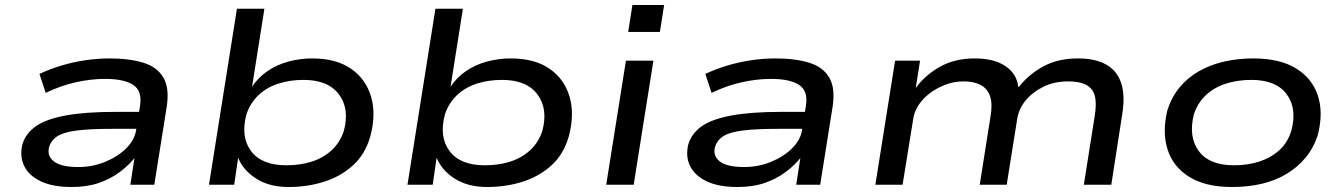

<svg xmlns="http://www.w3.org/2000/svg" viewBox="-20 -740 5375 769"><path d="M267 9Q191 9 143 -14Q95 -37 76.5 -76Q58 -115 70 -163Q84 -207 124.5 -235Q165 -263 243 -277.5Q321 -292 446 -292H558L548 -224H428Q342 -224 289.5 -217.5Q237 -211 211.5 -195.5Q186 -180 177 -152Q167 -116 196 -93.5Q225 -71 293 -71Q350 -71 400.5 -91.5Q451 -112 485 -145.5Q519 -179 525 -218L541 -317Q550 -376 513.5 -400Q477 -424 401 -424Q344 -424 283.5 -410.5Q223 -397 163 -368L138 -444Q181 -464 228 -478Q275 -492 323.5 -499Q372 -506 418 -506Q498 -506 553.5 -489Q609 -472 634 -430Q659 -388 648 -314L598 0H502L519 -110L522 -111Q498 -80 461 -52Q424 -24 376.5 -7.5Q329 9 267 9Z M1136 9Q1058 9 1005.5 -25Q953 -59 933 -110H934L918 0H817L929 -705H1039L989 -389H987Q1013 -429 1051 -455Q1089 -481 1135.5 -493.5Q1182 -506 1230 -506Q1326 -506 1385.5 -465Q1445 -424 1466 -353.5Q1487 -283 1463 -193Q1442 -121 1393 -77Q1344 -33 1277.5 -12Q1211 9 1136 9ZM1127 -78Q1182 -78 1228 -92.5Q1274 -107 1307.5 -137.5Q1341 -168 1357 -215Q1381 -304 1337.5 -362Q1294 -420 1196 -420Q1142 -420 1096 -405.5Q1050 -391 1016.5 -360Q983 -329 967 -282Q943 -192 985.5 -135Q1028 -78 1127 -78Z M1931 9Q1853 9 1800.5 -25Q1748 -59 1728 -110H1729L1713 0H1612L1724 -705H1834L1784 -389H1782Q1808 -429 1846 -455Q1884 -481 1930.5 -493.5Q1977 -506 2025 -506Q2121 -506 2180.5 -465Q2240 -424 2261 -353.5Q2282 -283 2258 -193Q2237 -121 2188 -77Q2139 -33 2072.5 -12Q2006 9 1931 9ZM1922 -78Q1977 -78 2023 -92.5Q2069 -107 2102.5 -137.5Q2136 -168 2152 -215Q2176 -304 2132.5 -362Q2089 -420 1991 -420Q1937 -420 1891 -405.5Q1845 -391 1811.5 -360Q1778 -329 1762 -282Q1738 -192 1780.5 -135Q1823 -78 1922 -78Z M2496 -612 2513 -720H2640L2623 -612ZM2408 0 2487 -497H2597L2518 0Z M2934 9Q2858 9 2810 -14Q2762 -37 2743.5 -76Q2725 -115 2737 -163Q2751 -207 2791.5 -235Q2832 -263 2910 -277.5Q2988 -292 3113 -292H3225L3215 -224H3095Q3009 -224 2956.5 -217.5Q2904 -211 2878.5 -195.5Q2853 -180 2844 -152Q2834 -116 2863 -93.5Q2892 -71 2960 -71Q3017 -71 3067.5 -91.5Q3118 -112 3152 -145.5Q3186 -179 3192 -218L3208 -317Q3217 -376 3180.5 -400Q3144 -424 3068 -424Q3011 -424 2950.5 -410.5Q2890 -397 2830 -368L2805 -444Q2848 -464 2895 -478Q2942 -492 2990.5 -499Q3039 -506 3085 -506Q3165 -506 3220.5 -489Q3276 -472 3301 -430Q3326 -388 3315 -314L3265 0H3169L3186 -110L3189 -111Q3165 -80 3128 -52Q3091 -24 3043.5 -7.5Q2996 9 2934 9Z M3486 0 3565 -497H3665L3648 -389V-388Q3686 -440 3745.5 -473Q3805 -506 3884 -506Q3961 -506 4006.5 -475.5Q4052 -445 4058 -394L4060 -391Q4101 -443 4159.5 -474.5Q4218 -506 4298 -506Q4366 -506 4409.5 -482Q4453 -458 4470 -409Q4487 -360 4475 -284L4431 0H4321L4364 -272Q4373 -325 4365 -355.5Q4357 -386 4330.5 -400Q4304 -414 4258 -414Q4202 -414 4158 -392Q4114 -370 4087 -336.5Q4060 -303 4054 -263L4012 0H3904L3947 -272Q3956 -324 3945.5 -354.5Q3935 -385 3908 -399.5Q3881 -414 3840 -414Q3800 -414 3764.5 -400Q3729 -386 3701.5 -364.5Q3674 -343 3658 -317.5Q3642 -292 3638 -266L3595 0Z M4915 9Q4809 9 4744 -31Q4679 -71 4656.5 -141Q4634 -211 4656 -300Q4673 -352 4705 -390.5Q4737 -429 4781.5 -454.5Q4826 -480 4881.5 -493Q4937 -506 5000 -506Q5105 -506 5170 -466.5Q5235 -427 5258 -358Q5281 -289 5258 -199Q5241 -147 5209 -108.5Q5177 -70 5133 -43.5Q5089 -17 5034 -4Q4979 9 4915 9ZM4922 -78Q4978 -78 5024 -93Q5070 -108 5103.5 -138Q5137 -168 5152 -216Q5176 -305 5133.5 -362.5Q5091 -420 4992 -420Q4938 -420 4891.5 -405.5Q4845 -391 4811.5 -360.5Q4778 -330 4762 -283Q4739 -193 4781 -135.5Q4823 -78 4922 -78Z"/></svg>

Font: Nunito Sans 7pt Expanded Medium
Style: Italic
Weight: 500
Width: 7
Italic angle: -9°
Designer: Vernon Adams
Foundry: Vernon Adams
Version: Version 3.101;gftools[0.9.27]